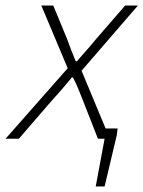

<svg xmlns="http://www.w3.org/2000/svg" viewBox="-67 -500 517 692"><path d="M278 172 310 0H294L302 -37H357L354 -13L310 172ZM-47 0 177 -254 82 -480H125L175 -359Q183 -337 190 -318.5Q197 -300 206 -279H210Q227 -299 244.5 -318.5Q262 -338 279 -359L384 -480H430L227 -245L329 0H286L235 -130Q226 -153 216.5 -176.5Q207 -200 196 -221H192Q175 -200 156 -178Q137 -156 115 -132L1 0Z"/></svg>

Font: Source Sans 3 Light
Style: Italic
Weight: 300
Italic angle: -11°
Designer: Paul D. Hunt
Foundry: Adobe
Version: Version 3.046;hotconv 1.0.118;makeotfexe 2.5.65603